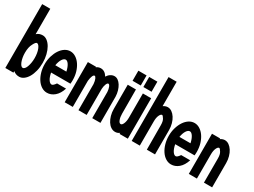

<svg xmlns="http://www.w3.org/2000/svg" viewBox="-49 -1276 2441 1846"><g transform="rotate(30 1171.0 -353.0)"><path d="M24 -711H114V-429Q140 -454 180 -454Q206 -454 230 -436Q254 -418 272 -387Q290 -356 300.5 -314Q311 -272 311 -224Q311 -175 300.5 -133Q290 -91 272 -60.5Q254 -30 230 -12.5Q206 5 180 5Q141 5 114 -19V-2H24ZM135 -324Q114 -286 114 -224Q114 -196 118.5 -171Q123 -146 130.5 -127Q138 -108 147.5 -97Q157 -86 168 -86Q178 -86 188 -97Q198 -108 205 -127Q212 -146 216.5 -171Q221 -196 221 -224Q221 -251 217 -276Q213 -301 205.5 -320Q198 -339 188.5 -350.5Q179 -362 168 -362Q154 -362 135 -324Z M488 -454Q519 -454 547.5 -436Q576 -418 597.5 -386.5Q619 -355 631.5 -313.5Q644 -272 644 -224Q644 -215 643.5 -205.5Q643 -196 642 -184H427Q436 -137 453 -111.5Q470 -86 488 -86Q505 -86 529 -122H629Q609 -59 571 -27Q533 5 488 5Q456 5 427.5 -13Q399 -31 378 -62.5Q357 -94 345 -135.5Q333 -177 333 -224Q333 -271 345.5 -313Q358 -355 379 -386.5Q400 -418 428 -436Q456 -454 488 -454ZM550 -265Q540 -311 523 -336.5Q506 -362 488 -362Q469 -362 452 -336.5Q435 -311 427 -265Z M773 -448V-442Q795 -459 822 -459Q868 -459 897 -410Q911 -433 931.5 -446Q952 -459 974 -459Q995 -459 1013.5 -446Q1032 -433 1046.5 -410Q1061 -387 1070 -356.5Q1079 -326 1080 -292V-2H989V-292Q987 -324 978 -345.5Q969 -367 958 -367Q947 -367 938 -345Q929 -323 927 -292V-2H836V-292Q833 -327 824 -347Q815 -367 805 -367Q794 -367 785.5 -347Q777 -327 773 -292V-2H683V-448Z M1292 -2V-14Q1271 3 1244 3Q1219 3 1197 -11.5Q1175 -26 1159 -51.5Q1143 -77 1133.5 -110.5Q1124 -144 1124 -182V-451H1215L1216 -182Q1216 -145 1226.5 -117Q1237 -89 1254 -89Q1269 -89 1280.5 -116Q1292 -143 1292 -182V-451H1384V-2ZM1356 -619V-507H1265V-619ZM1236 -619V-507H1145V-619Z M1517 -711V-440Q1528 -448 1541 -452.5Q1554 -457 1566 -457Q1591 -457 1612.5 -442Q1634 -427 1650.5 -401.5Q1667 -376 1676.5 -342Q1686 -308 1686 -271V-2H1595L1594 -271Q1594 -315 1581 -337Q1564 -365 1556 -365Q1541 -365 1529 -338.5Q1517 -312 1517 -271V-2H1427V-711Z M1866 -454Q1897 -454 1925.5 -436Q1954 -418 1975.5 -386.5Q1997 -355 2009.5 -313.5Q2022 -272 2022 -224Q2022 -215 2021.5 -205.5Q2021 -196 2020 -184H1805Q1814 -137 1831 -111.5Q1848 -86 1866 -86Q1883 -86 1907 -122H2007Q1987 -59 1949 -27Q1911 5 1866 5Q1834 5 1805.5 -13Q1777 -31 1756 -62.5Q1735 -94 1723 -135.5Q1711 -177 1711 -224Q1711 -271 1723.5 -313Q1736 -355 1757 -386.5Q1778 -418 1806 -436Q1834 -454 1866 -454ZM1928 -265Q1918 -311 1901 -336.5Q1884 -362 1866 -362Q1847 -362 1830 -336.5Q1813 -311 1805 -265Z M2151 -448V-440Q2162 -448 2175 -452.5Q2188 -457 2200 -457Q2225 -457 2246.5 -442Q2268 -427 2284.5 -401.5Q2301 -376 2310.5 -342Q2320 -308 2320 -271V-2H2229V-271Q2229 -314 2215 -337Q2198 -365 2190 -365Q2175 -365 2163 -338.5Q2151 -312 2151 -271V-2H2061V-448Z"/></g></svg>

Font: Fundamental  Brigade Condensed
Style: Regular
Weight: 400
Width: 3
Designer: Peter Wiegel, original typeface by Carl Albert Fahrenwaldt 1901
Foundry: Peter Wiegel
Version: Version 0.000 2012 initial release